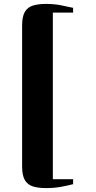

<svg xmlns="http://www.w3.org/2000/svg" viewBox="-20 -824 492 981"><path d="M215 137Q176.5 137 149 128.8Q121.5 120.5 107.2 96.5Q93 72.5 93 26.5V-693.5Q93 -740 107.2 -763.8Q121.5 -787.5 149 -795.8Q176.5 -804 215 -804Q255 -804 289 -797.5Q323 -791 353.5 -784V-759.5H250V91.5H353.5V117Q323.5 125 289.2 131Q255 137 215 137Z"/></svg>

Font: Merriweather 120pt Black
Style: Regular
Weight: 900
Designer: Eben Sorkin
Foundry: Eben Sorkin
Version: Version 2.100